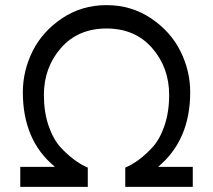

<svg xmlns="http://www.w3.org/2000/svg" viewBox="-20 -728 830 748"><path d="M731 -78V0H468V-75Q522 -98 574 -154Q603 -186 621 -239Q639 -292 639 -358Q639 -465 572.5 -541Q506 -617 395 -617Q284 -617 217.5 -541Q151 -465 151 -358Q151 -292 169 -239Q187 -186 216 -154Q268 -98 322 -75V0H59V-78H193V-79Q69 -181 69 -369Q69 -452 107 -528.5Q145 -605 221.5 -656.5Q298 -708 395 -708Q492 -708 568.5 -656.5Q645 -605 683 -528.5Q721 -452 721 -369Q721 -183 597 -79V-78Z"/></svg>

Font: Varela
Style: Regular
Weight: 400
Designer: Joe Prince
Foundry: Joe Prince
Version: Version 1.000